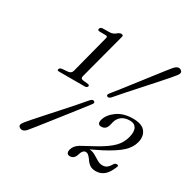

<svg xmlns="http://www.w3.org/2000/svg" viewBox="-160 -875 1056 1053"><g transform="rotate(30 367.5 -348.5)"><path d="M207.5 -664Q192.5 -664 196 -676Q199.5 -687.5 215.5 -687.5L254.5 -688Q280 -688 298 -706Q308 -713 316.5 -713Q332 -713 327.5 -699.5L250 -406.5Q245 -389.5 261.5 -387L296 -383Q306 -381 304 -372Q300 -362.5 287 -362.5H124Q110.5 -362.5 114 -372Q116.5 -381.5 129.5 -383.5L169.5 -387Q188 -390 192.5 -407L254.5 -646Q258 -656.5 255.2 -660Q252.5 -663.5 243 -663.5ZM445 -385Q432 -371 422 -376.5Q411.5 -382.5 423.5 -397Q445.5 -424 472.8 -459Q500 -494 528.8 -530.8Q557.5 -567.5 583.2 -601Q609 -634.5 628.2 -658.8Q647.5 -683 655.5 -692.5Q677 -716.5 696 -705.5Q715.5 -694 695.5 -669.5Q688.5 -660 668 -636.5Q647.5 -613 619 -581Q590.5 -549 558.8 -513.8Q527 -478.5 497.2 -445Q467.5 -411.5 445 -385ZM348 -310Q361 -324.5 371.5 -318.5Q382 -311.5 370 -297.5Q350 -271.5 323.2 -237.2Q296.5 -203 267.8 -166.5Q239 -130 212.5 -96.2Q186 -62.5 165.8 -37.2Q145.5 -12 136.5 -1Q114.5 24.5 94 12.5Q74.5 2 96.5 -24.5Q105 -35.5 126.5 -59.8Q148 -84 177 -116.5Q206 -149 237.5 -184Q269 -219 298 -252Q327 -285 348 -310ZM388.5 -21.5Q395.5 -48 421.5 -63.5L421 -64L513 -114Q570.5 -146.5 599 -175.5Q627.5 -204.5 638 -244.5Q648 -283.5 636.5 -304Q625 -324.5 596 -324.5Q563.5 -324.5 544 -309.2Q524.5 -294 518.5 -270L513 -248Q504.5 -216.5 475.5 -216.5Q447.5 -216.5 456.5 -250Q466.5 -285.5 505.8 -314Q545 -342.5 605.5 -342.5Q663 -342.5 684.2 -313.8Q705.5 -285 694 -243.5Q685 -208 652.2 -177.2Q619.5 -146.5 547.5 -108.5L483 -77Q503 -75.5 520 -65.5Q537 -55.5 553 -45.8Q569 -36 586.5 -36Q604 -36 615.2 -45Q626.5 -54 638 -74Q644.5 -82 654.5 -81Q666.5 -80.5 661 -68Q644 -25.5 622 -7.8Q600 10 571 10Q548 10 533.2 0.5Q518.5 -9 503.5 -32.5Q494.5 -43.5 488 -49Q481.5 -54.5 472 -54.5Q452.5 -54.5 443 -20Q433.5 10 406.5 10Q394.5 10 389.5 1.8Q384.5 -6.5 388.5 -21.5Z"/></g></svg>

Font: Fraunces 9pt S000 Light
Style: Italic
Weight: 300
Italic angle: -16°
Version: Version 1.000; ttfautohint (v1.8.3)